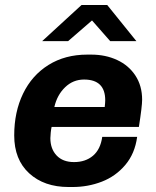

<svg xmlns="http://www.w3.org/2000/svg" viewBox="-20 -740 624 770"><path d="M550 -340Q550 -314 537 -231H187Q185 -223 183.5 -208.5Q182 -194 182 -186Q182 -143 207 -116.5Q232 -90 277 -90Q323 -90 353 -115.5Q383 -141 390 -191H530Q521 -124 482.5 -78.5Q444 -33 388.5 -11.5Q333 10 271 10H255Q157 10 97 -45Q37 -100 37 -197Q37 -291 72.5 -364.5Q108 -438 174.5 -479.5Q241 -521 330 -521H346Q403 -521 449.5 -499.5Q496 -478 523 -437Q550 -396 550 -340ZM198 -311H400Q402 -329 402 -338Q402 -421 317 -421Q273 -421 241 -390Q209 -359 198 -311ZM527 -575H422L349 -658L253 -575H149L307 -720H410Z"/></svg>

Font: Chivo
Style: Bold Italic
Weight: 700
Italic angle: -8.05°
Designer: Hector Gatti
Foundry: Omnibus-Type
Version: Version 1.007